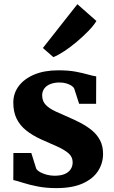

<svg xmlns="http://www.w3.org/2000/svg" viewBox="-20 -908 558 938"><path d="M255 11Q205.5 11 164.5 3Q123.5 -5 93.2 -14.8Q63 -24.5 45 -28.5L45.5 -160.5H133L157 -84Q162 -75 176.2 -67Q190.5 -59 209.2 -54.2Q228 -49.5 246.5 -49.5Q277 -49.5 296.5 -58Q316 -66.5 325.5 -81.5Q335 -96.5 335 -115Q335 -141.5 314.8 -159Q294.5 -176.5 259.8 -192.2Q225 -208 180 -227.5Q138.5 -246.5 108 -270.8Q77.5 -295 61.2 -328.2Q45 -361.5 45 -406.5Q45 -452 71.5 -487.5Q98 -523 147.5 -543.8Q197 -564.5 265 -564.5Q315 -564.5 350.2 -557.8Q385.5 -551 409.8 -544Q434 -537 450 -535L449.5 -401H366.5L342.5 -475.5Q338.5 -483.5 328.2 -490Q318 -496.5 303.2 -500.8Q288.5 -505 270.5 -505Q245 -505 225.8 -497.2Q206.5 -489.5 196.2 -475.2Q186 -461 186 -442Q186 -413.5 204 -395.2Q222 -377 251 -363.8Q280 -350.5 312.5 -336.5Q344 -323 374.5 -307Q405 -291 429.5 -270.8Q454 -250.5 468.8 -222.5Q483.5 -194.5 483.5 -156.5Q483.5 -110.5 459 -72.5Q434.5 -34.5 384 -11.8Q333.5 11 255 11ZM240 -629.5 189.5 -673.5 358 -887.5 451 -805.5Q438 -783.5 412.2 -757Q386.5 -730.5 355.5 -704.2Q324.5 -678 294.2 -658Q264 -638 241.5 -629.5Z"/></svg>

Font: Merriweather 28pt ExtraBold
Style: Regular
Weight: 800
Version: Version 2.100